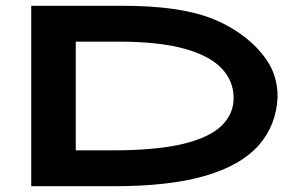

<svg xmlns="http://www.w3.org/2000/svg" viewBox="-20 -643 1040 664"><path d="M88 1V-623H398Q505 -623 580 -612Q655 -601 707.5 -581Q760 -561 801 -533Q863 -492 901.5 -436.5Q940 -381 940 -308Q936 -211 875.5 -141.5Q815 -72 691.5 -35.5Q568 1 374 1ZM242 -123H368Q519 -123 611.5 -145Q704 -167 746 -208Q788 -249 788 -304Q788 -362 747 -406Q706 -450 618 -474.5Q530 -499 390 -499H242Z"/></svg>

Font: Inconsolata UltraExpanded Black
Style: Regular
Weight: 900
Width: 9
Monospace: yes
Designer: Raph Levien, Cyreal, Brenton Simpson
Foundry: Raph Levien, Cyreal, Google
Version: Version 3.001; ttfautohint (v1.8.2.53-6de2)